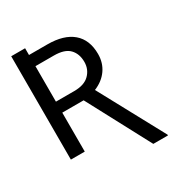

<svg xmlns="http://www.w3.org/2000/svg" viewBox="-214 -904 1144 1225"><g transform="rotate(-30 358.0 -292.0)"><path d="M556.8 176.1 310.7 -286.9H153.4V0H51.1V-761.4H153.4V-711.6H288.4Q409.8 -711.6 474.1 -656.6Q538.4 -601.6 538.4 -497.2Q538.4 -431.8 503.7 -382.6Q469.1 -333.5 406.2 -307.9L664.8 170.5V176.1ZM153.4 -629.3V-367.9H288.4Q362.9 -367.9 400.2 -405.4Q437.5 -442.8 437.5 -497.2Q437.5 -556.8 402.9 -593Q368.3 -629.3 288.4 -629.3Z"/></g></svg>

Font: Inter UI
Style: Regular
Weight: 400
Designer: Rasmus Andersson
Foundry: rsms
Version: Version 2.2